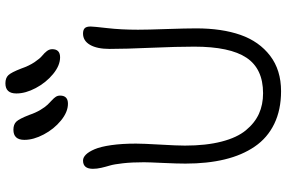

<svg xmlns="http://www.w3.org/2000/svg" viewBox="-193 -798 1049 703"><g transform="rotate(-90 331.5 -446.5)"><path d="M473.1 -751Q442.9 -751 411.6 -776.9Q380.4 -802.7 360.6 -840.1Q340.8 -877.4 340.8 -911.1Q340.8 -951.2 377.9 -951.2Q397.5 -951.2 407.7 -940.4Q418 -929.7 432.1 -893.1Q441.9 -864.7 455.3 -844.7Q468.8 -824.7 478.8 -816.7Q488.8 -808.6 495.8 -799.6Q502.9 -790.5 502.9 -779.8Q502.9 -751 473.1 -751ZM303.2 -722.2Q272.9 -722.2 241.7 -747.8Q210.4 -773.4 190.7 -810.8Q170.9 -848.1 170.9 -881.8Q170.9 -921.9 208 -921.9Q227.5 -921.9 237.8 -911.1Q248 -900.4 262.2 -863.8Q270 -840.8 280.5 -823.2Q291 -805.7 299.8 -796.6Q308.6 -787.6 316.4 -780.5Q324.2 -773.4 328.6 -766.6Q333 -759.8 333 -751Q333 -722.2 303.2 -722.2ZM349.1 58.1Q280.8 58.1 229.5 33.2Q178.2 8.3 146.5 -38.1Q114.7 -84.5 99.4 -147.9Q84 -211.4 84 -292Q84 -321.3 86.4 -374Q88.9 -426.8 88.9 -443.8Q88.9 -487.8 85.2 -520.8Q81.5 -553.7 76.9 -568.8Q72.3 -584 68.6 -600.1Q64.9 -616.2 64.9 -630.9Q64.9 -667 95.2 -667Q106.4 -667 116.9 -656.5Q127.4 -646 136.7 -624.3Q146 -602.5 151.6 -563.5Q157.2 -524.4 157.2 -473.1Q157.2 -447.8 153.6 -385.5Q149.9 -323.2 149.9 -293.9Q149.9 -216.3 164.6 -159.7Q179.2 -103 206.1 -70.6Q232.9 -38.1 266.4 -22.9Q299.8 -7.8 341.8 -7.8Q431.2 -7.8 471.7 -68.6Q512.2 -129.4 512.2 -259.8Q512.2 -322.8 508.1 -417.5Q503.9 -512.2 503.9 -569.8Q503.9 -615.7 518.8 -641.4Q533.7 -667 560.1 -667Q573.2 -667 579.6 -660.9Q585.9 -654.8 585.9 -639.2Q585.9 -629.4 580.1 -578.6Q574.2 -527.8 574.2 -465.8Q574.2 -431.2 576.7 -360.6Q579.1 -290 579.1 -252.9Q579.1 -158.7 555.2 -90.3Q531.2 -22 478.8 18.1Q426.3 58.1 349.1 58.1Z"/></g></svg>

Font: Shantell Sans Bouncy
Style: Regular
Weight: 300
Designer: Stephen Nixon, Anya Danilova, Shantell Martin
Foundry: Arrow Type
Version: Version 1.006;[9816181b4]